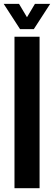

<svg xmlns="http://www.w3.org/2000/svg" viewBox="-24 -994 286 1014"><path d="M52.5 0V-800H185V0ZM82 -840 -4.5 -973.5H76.5L118.5 -903L160.5 -973.5H241L154.5 -840Z"/></svg>

Font: Big Shoulders Stencil Text ExtraBold
Style: Regular
Weight: 800
Designer: Patric King
Foundry: XO Type Co
Version: Version 1.000